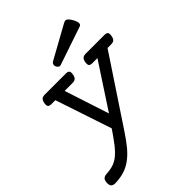

<svg xmlns="http://www.w3.org/2000/svg" viewBox="-253 -792 1114 1114"><g transform="rotate(-45 304.5 -234.5)"><path d="M589.4 -451.2Q606 -451.2 611.8 -443.8Q617.7 -436.5 614.3 -418Q611.3 -399.4 602.8 -392.1Q594.2 -384.8 577.6 -384.8H548.8L277.3 24.4Q245.6 72.8 217.8 106Q189.9 139.2 161.1 159.9Q132.3 180.7 100.1 190.7Q67.9 200.7 27.3 202.1Q12.7 202.6 2.7 195.8Q-7.3 189 -7.3 169.4Q-7.3 147.9 1.2 138.7Q9.8 129.4 22.9 128.4Q57.1 126.5 82.3 118.9Q107.4 111.3 130.6 92.8Q153.8 74.2 178.5 42.7Q203.1 11.2 236.3 -38.1L120.6 -384.8H88.4Q71.8 -384.8 66.2 -392.1Q60.5 -399.4 63.5 -418Q66.9 -436.5 75.2 -443.8Q83.5 -451.2 100.1 -451.2H272.9Q289.6 -451.2 295.4 -443.8Q301.3 -436.5 297.9 -418Q294.9 -399.4 286.4 -392.1Q277.8 -384.8 261.2 -384.8H196.8L286.1 -110.4L465.8 -384.8H424.3Q407.7 -384.8 402.1 -392.1Q396.5 -399.4 399.4 -418Q402.8 -436.5 411.1 -443.8Q419.4 -451.2 436 -451.2ZM472.7 -665.5Q479 -668.9 484.6 -670.4Q490.2 -671.9 495.8 -669.4Q501.5 -667 507.8 -659.9Q514.2 -652.8 522 -639.2Q529.3 -626 532 -616.9Q534.7 -607.9 534.2 -601.8Q533.7 -595.7 530.3 -592Q526.9 -588.4 522 -586.9L287.1 -507.3Q277.8 -504.4 270.8 -509.5Q263.7 -514.6 260.3 -522.9Q256.8 -531.2 259 -539.8Q261.2 -548.3 269.5 -553.2Z"/></g></svg>

Font: Courier Prime
Style: Italic
Weight: 400
Monospace: yes
Designer: Alan Dague-Greene
Foundry: Quote-Unquote Apps
Version: Version 1.202